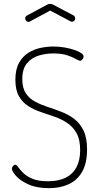

<svg xmlns="http://www.w3.org/2000/svg" viewBox="-20 -973 521 999"><path d="M235 6Q171 6 128 -13.5Q85 -33 63.5 -57.5Q42 -82 42 -95Q42 -100 45 -105Q48 -110 52 -113Q56 -116 59 -116Q66 -116 75 -103Q84 -90 101 -73Q118 -56 148.5 -43Q179 -30 230 -30Q285 -30 322 -48.5Q359 -67 378 -103Q397 -139 397 -192Q397 -247 378.5 -280Q360 -313 330 -333Q300 -353 264.5 -365.5Q229 -378 193 -390Q157 -402 127 -421Q97 -440 78.5 -472.5Q60 -505 60 -558Q60 -612 79 -646Q98 -680 128 -698.5Q158 -717 192 -724Q226 -731 257 -731Q288 -731 316 -726Q344 -721 366.5 -713.5Q389 -706 402 -697Q415 -688 415 -679Q415 -675 412.5 -670Q410 -665 406 -661Q402 -657 397 -657Q390 -657 374 -666.5Q358 -676 329.5 -685.5Q301 -695 256 -695Q219 -695 182 -684Q145 -673 120.5 -644Q96 -615 96 -561Q96 -515 114.5 -487.5Q133 -460 163 -444Q193 -428 228.5 -416.5Q264 -405 300 -391Q336 -377 366 -354.5Q396 -332 414.5 -294Q433 -256 433 -195Q433 -124 407.5 -79.5Q382 -35 337.5 -14.5Q293 6 235 6ZM129 -859Q122 -859 116.5 -864.5Q111 -870 111 -878Q111 -882 113.5 -886Q116 -890 120 -892L224 -948Q232 -953 241 -953Q250 -953 258 -948L362 -893Q367 -891 369 -886Q371 -881 371 -876Q371 -869 366 -864.5Q361 -860 354 -860Q352 -860 349.5 -861Q347 -862 345 -863L241 -918L137 -862Q135 -861 133 -860Q131 -859 129 -859Z"/></svg>

Font: Dosis ExtraLight ExtraLight
Style: Regular
Weight: 250
Version: Version 3.001; ttfautohint (v1.8.2)